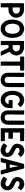

<svg xmlns="http://www.w3.org/2000/svg" viewBox="2556 -3326 771 5922"><g transform="rotate(90 2941.0 -365.5)"><path d="M527 -465Q527 -461 529 -451V-450Q528 -449 528 -448Q528 -447 527.5 -446.5Q527 -446 527 -445Q519 -436 522 -425Q524 -422 520 -418Q508 -402 503 -376Q502 -371 497 -366Q482 -348 480 -340Q479 -337 475 -333Q471 -330 465 -324.5Q459 -319 455 -316Q443 -304 442 -300Q438 -293 432 -293Q426 -292 420 -284Q416 -280 415 -278Q409 -274 375 -259H373Q364 -259 355 -252Q350 -249 346 -250Q336 -252 316 -244Q315 -244 312.5 -243Q310 -242 308 -241.5Q306 -241 304 -241Q301 -241 293 -242Q285 -243 280 -242Q259 -242 217 -240Q213 -240 211 -241Q208 -242 207 -241Q206 -240 207 -238Q210 -230 208 -221Q207 -217 207 -210Q211 -190 208 -167Q206 -160 208 -154Q212 -136 207 -124Q203 -113 208 -98Q210 -88 209 -83Q207 -73 209 -68Q211 -60 208 -53Q207 -51 207 -47V-14Q205 -5 196 -2Q195 -2 192 -2Q189 -2 186.5 -2Q184 -2 182 -2Q166 -2 162 -1Q158 1 153 -1Q141 -5 117 -3H90Q83 -4 80 -9.5Q77 -15 79 -22Q83 -28 79 -37Q75 -42 77 -49V-63Q78 -67 78 -75Q78 -77 79 -80Q80 -83 80 -85Q80 -88 80.5 -94Q81 -100 81 -104V-118Q81 -119 80.5 -122.5Q80 -126 80 -128Q80 -131 80 -137Q80 -143 80 -148Q80 -153 80 -157Q79 -165 79.5 -172Q80 -179 79.5 -187Q79 -195 77 -201Q77 -208 78 -211Q78 -214 79 -220Q80 -226 80 -229Q80 -255 78 -267Q76 -284 78 -299Q80 -314 75 -322V-327Q77 -339 77 -345Q77 -352 80 -354Q82 -356 80 -359Q80 -363 79 -369.5Q78 -376 77 -379Q77 -383 78 -384Q81 -392 79 -406Q79 -408 78.5 -411.5Q78 -415 78 -417Q76 -425 79 -431Q83 -442 81 -459Q81 -461 80.5 -465Q80 -469 80 -471Q80 -474 80 -495Q80 -516 78 -520Q78 -525 79 -528Q82 -546 81 -551Q80 -554 80 -568Q80 -582 77 -590V-596Q77 -597 78 -605.5Q79 -614 80 -618Q84 -635 80 -660Q80 -666 81 -669V-680Q81 -683 79.5 -691Q78 -699 77 -703Q77 -718 92 -718Q96 -718 98 -719Q123 -724 160 -720Q181 -717 193 -724H195Q197 -718 205 -720Q215 -722 244 -720Q246 -720 254 -719.5Q262 -719 267 -718Q270 -718 272 -720Q280 -723 289 -721Q293 -720 297.5 -719.5Q302 -719 307.5 -718.5Q313 -718 316 -718Q325 -718 329 -717Q348 -713 360 -710Q364 -709 372 -705Q373 -705 376.5 -703Q380 -701 382 -701Q387 -700 410 -685Q415 -681 425.5 -675Q436 -669 438 -667L450 -658Q454 -655 461.5 -648Q469 -641 473 -637Q487 -624 495 -604Q496 -601 499.5 -591.5Q503 -582 506 -577Q515 -561 518 -547Q520 -532 524 -525Q526 -521 526 -518Q526 -503 525 -495V-490Q525 -486 525.5 -477.5Q526 -469 527 -465ZM399 -457Q401 -490 397 -514Q394 -531 384 -538Q381 -540 381 -543Q378 -553 364 -563L337 -581Q335 -582 330 -583.5Q325 -585 323 -586Q315 -588 311 -590Q304 -594 296 -593Q292 -592 282 -592H259Q243 -589 222 -591Q215 -592 214 -591Q213 -590 211 -583Q210 -570 211 -557V-548Q211 -547 209.5 -537Q208 -527 208 -522Q208 -516 210 -502Q210 -498 209 -490.5Q208 -483 208.5 -477Q209 -471 211 -466Q211 -465 210.5 -463.5Q210 -462 210 -461L209 -446Q208 -431 210 -431Q212 -413 210 -395V-375Q210 -371 213 -371Q224 -366 241 -368Q246 -368 254.5 -369Q263 -370 270 -370.5Q277 -371 283 -371Q298 -371 324 -375Q328 -375 332 -377Q335 -379 340.5 -383Q346 -387 349 -389L358 -395Q366 -400 367 -402Q370 -406 387 -433Q388 -434 389.5 -436.5Q391 -439 392 -440Q398 -447 399 -457Z M1148 -350Q1149 -348 1147 -342Q1145 -334 1147 -313Q1149 -303 1146 -297Q1143 -291 1143 -285Q1143 -283 1143 -278.5Q1143 -274 1143 -271Q1143 -268 1143 -265Q1141 -244 1134 -236Q1129 -230 1129 -221Q1130 -214 1125 -207Q1122 -204 1120 -198Q1118 -194 1116 -185.5Q1114 -177 1111.5 -170.5Q1109 -164 1105 -159L1104 -158Q1101 -146 1097 -139Q1095 -132 1091 -131Q1086 -126 1080 -116Q1079 -114 1077.5 -111Q1076 -108 1075 -107Q1069 -99 1057 -81Q1053 -77 1051 -76Q1038 -69 1016 -49Q998 -34 981 -29Q975 -27 952 -14Q947 -11 937 -9Q934 -9 929 -7.5Q924 -6 923 -6Q914 -3 912 -3Q898 -2 868 -2H858Q831 -2 824 -5Q814 -8 807 -6Q799 -6 796 -9Q789 -15 777 -15Q770 -15 769 -18Q761 -27 739 -33Q732 -34 726 -39Q724 -41 719 -46.5Q714 -52 712 -54Q708 -58 699.5 -65Q691 -72 687 -76Q671 -92 668 -99Q666 -102 663 -104Q654 -109 653 -117Q651 -123 646 -126Q639 -130 636 -138Q634 -143 629.5 -152Q625 -161 623 -165Q622 -166 621 -169.5Q620 -173 619 -175Q618 -179 614.5 -188.5Q611 -198 609 -203Q607 -209 607 -212Q607 -221 601 -230Q599 -234 599 -239Q601 -250 595 -256Q592 -259 592 -266Q594 -274 589 -294Q584 -312 588 -327V-334Q588 -342 586 -354V-381Q586 -385 584 -393V-397Q592 -419 591 -433Q589 -443 593 -450Q596 -453 596 -462Q596 -472 598 -476Q602 -485 601 -494Q600 -501 605 -506Q610 -511 610 -522Q610 -527 611 -530L620 -551Q624 -556 625 -562Q626 -564 627.5 -567.5Q629 -571 630 -573Q640 -591 646 -600Q647 -601 654 -611Q654 -612 657 -615.5Q660 -619 661 -621Q664 -624 669 -631.5Q674 -639 676 -643Q679 -647 688 -656Q691 -659 697.5 -664Q704 -669 707 -671Q708 -672 720 -681Q722 -682 725.5 -684.5Q729 -687 731 -688Q740 -693 758 -701Q759 -702 761 -702.5Q763 -703 765 -703.5Q767 -704 768 -704Q769 -704 777.5 -706Q786 -708 790 -710Q813 -722 833 -723Q839 -723 853 -725H859Q860 -724 864 -724Q868 -724 869 -723Q879 -720 889 -725H893Q906 -717 917 -718Q924 -719 931 -716Q935 -714 943 -712Q951 -709 965 -705Q967 -704 974.5 -700.5Q982 -697 987 -695Q1009 -685 1023 -672Q1034 -663 1042 -661Q1045 -660 1049 -654Q1051 -652 1054 -648Q1057 -644 1058 -643Q1073 -631 1080 -616Q1082 -613 1088 -607Q1093 -600 1094 -594Q1094 -587 1100 -581Q1111 -570 1112 -559Q1113 -548 1123 -530Q1124 -528 1125.5 -523Q1127 -518 1128 -516Q1130 -508 1132 -504Q1140 -484 1137 -474V-467Q1138 -462 1139 -454Q1140 -446 1141 -441Q1143 -435 1145 -433Q1148 -428 1146 -417Q1142 -400 1147 -392Q1149 -389 1149 -382Q1149 -378 1148 -367Q1147 -356 1148 -350ZM1021 -327Q1025 -348 1021 -379V-390Q1023 -409 1017 -421Q1013 -426 1015 -434Q1018 -442 1013 -449Q1008 -457 1010 -462Q1011 -472 1007 -479Q1006 -480 1001 -493L989 -517Q985 -524 966 -550Q961 -559 952 -560Q946 -562 943 -566Q939 -570 929 -574Q926 -575 919 -577.5Q912 -580 908 -581Q904 -584 898 -584Q890 -583 878 -588Q875 -590 870 -588Q850 -584 839 -585Q829 -587 815 -579Q813 -578 809 -575.5Q805 -573 803 -572Q795 -570 789 -563Q776 -549 765 -544Q759 -540 757 -537Q755 -534 751 -528Q747 -522 746 -520Q744 -516 742 -508Q742 -502 737 -495Q725 -481 726 -467Q727 -462 724 -455Q715 -418 714 -406Q714 -400 713 -398Q708 -384 713 -364Q715 -358 713 -353Q710 -347 714 -338Q722 -315 718 -296Q716 -288 720 -282Q724 -278 724 -267Q724 -258 726 -254Q728 -249 732 -241Q736 -233 738 -228Q739 -227 740 -224Q741 -221 742.5 -218.5Q744 -216 745 -214L757 -193Q762 -182 769 -175Q784 -161 799 -156Q801 -155 803.5 -153Q806 -151 807 -151Q809 -150 811.5 -148Q814 -146 816 -144.5Q818 -143 820 -143Q838 -136 851 -138H875Q892 -136 903 -140L915 -146Q929 -147 940 -158L941 -159L959 -171Q970 -181 978 -193Q982 -199 988 -210Q994 -221 996 -224Q998 -230 997 -232Q997 -241 1002 -245Q1007 -252 1006 -259Q1006 -264 1008 -268Q1017 -278 1015 -297Q1015 -305 1016 -309Q1017 -315 1021 -327Z M1257 -724Q1257 -723 1256 -723Q1242 -718 1244 -700Q1244 -696 1244.5 -688.5Q1245 -681 1245 -678V-676Q1243 -671 1245 -648Q1246 -645 1243 -627Q1242 -621 1243 -615V-604Q1243 -600 1242 -592.5Q1241 -585 1241 -582Q1241 -575 1243 -561Q1245 -537 1245 -525Q1245 -524 1242 -515Q1242 -514 1241.5 -510.5Q1241 -507 1241 -505Q1242 -502 1243 -495Q1244 -488 1245 -484V-478Q1244 -472 1243 -460Q1242 -448 1241 -442Q1240 -440 1241 -437Q1245 -428 1243 -416V-411Q1245 -406 1242 -365Q1241 -361 1243 -355Q1243 -347 1239 -343V-323L1242 -296Q1243 -287 1243 -269Q1244 -269 1244 -267Q1242 -248 1244 -238Q1245 -236 1244 -232Q1243 -228 1243 -227Q1241 -221 1242 -218Q1245 -206 1241 -182Q1240 -174 1244 -165Q1247 -161 1245 -155Q1241 -148 1243 -137Q1244 -133 1245 -126Q1246 -119 1246 -115Q1246 -112 1244 -108Q1239 -97 1243 -91Q1244 -88 1244 -81L1241 -66Q1238 -53 1243 -39Q1245 -29 1243 -24Q1242 -20 1243 -16Q1244 -6 1255 -6H1290H1301H1309Q1322 0 1350 -2Q1357 -2 1367 -8Q1375 -13 1373 -21L1370 -60V-67Q1370 -71 1371 -78.5Q1372 -86 1372.5 -92Q1373 -98 1373 -103L1370 -133V-138Q1374 -164 1371 -193Q1370 -199 1370 -208Q1370 -217 1370 -223V-237Q1371 -248 1382 -244Q1387 -242 1405 -242H1440Q1444 -242 1452 -244Q1456 -244 1459 -241Q1460 -240 1471 -212Q1475 -204 1478 -200Q1484 -194 1484 -186Q1484 -181 1489 -176Q1498 -169 1504 -148Q1513 -113 1529 -96Q1530 -95 1532 -92Q1533 -81 1553 -41Q1553 -40 1555 -38L1556 -36Q1557 -25 1569 -11Q1571 -8 1579 -6Q1583 -6 1593 -5Q1603 -4 1607 -3Q1610 -3 1618 -3.5Q1626 -4 1629 -4Q1637 -4 1641 -3Q1644 -3 1648 -2.5Q1652 -2 1654 -2H1673Q1675 -2 1679 -2.5Q1683 -3 1685 -3Q1687 -4 1690.5 -4Q1694 -4 1696 -5Q1703 -8 1700 -14Q1696 -25 1688 -40Q1684 -46 1678 -59Q1672 -72 1671 -75Q1657 -105 1655 -108Q1646 -122 1646 -134Q1646 -136 1644 -139Q1642 -142 1642 -143Q1639 -148 1635 -158Q1633 -162 1629 -170.5Q1625 -179 1623 -183Q1622 -184 1620.5 -187Q1619 -190 1619 -191Q1616 -199 1608.5 -213.5Q1601 -228 1598 -235Q1597 -237 1593.5 -242.5Q1590 -248 1589 -251Q1582 -273 1581 -279Q1580 -281 1588 -289L1606 -301Q1612 -306 1617 -312L1619 -314Q1624 -319 1633 -330Q1642 -341 1647 -347Q1647 -348 1648 -350Q1651 -357 1658.5 -366.5Q1666 -376 1669 -381Q1678 -394 1677 -406V-413Q1685 -423 1687 -443Q1688 -449 1691 -483Q1692 -488 1692 -496Q1692 -504 1692 -508Q1693 -523 1682 -547Q1682 -549 1680 -553.5Q1678 -558 1678 -560Q1678 -564 1667 -593Q1666 -595 1663.5 -597.5Q1661 -600 1660 -601Q1660 -602 1658 -604Q1656 -606 1656 -607Q1656 -613 1648 -623Q1634 -639 1628 -645Q1626 -647 1621.5 -650.5Q1617 -654 1615 -656Q1610 -660 1600 -670Q1599 -673 1596 -674Q1594 -676 1590.5 -678Q1587 -680 1586 -680Q1569 -690 1566 -691Q1561 -694 1550.5 -699.5Q1540 -705 1535 -708Q1527 -712 1522 -711Q1518 -710 1501 -715Q1482 -721 1464 -720Q1458 -720 1445 -720.5Q1432 -721 1425 -721Q1400 -721 1388 -720H1354Q1334 -720 1325 -721Q1315 -721 1295 -723Q1290 -723 1278 -721Q1267 -721 1262 -724ZM1465 -372Q1460 -372 1452.5 -371.5Q1445 -371 1441 -371Q1434 -372 1426.5 -372Q1419 -372 1409.5 -371.5Q1400 -371 1395 -371Q1390 -370 1380 -370Q1372 -370 1372 -378Q1372 -381 1372.5 -386.5Q1373 -392 1373 -395Q1373 -397 1372 -403.5Q1371 -410 1372 -413Q1372 -420 1374 -430V-443Q1374 -446 1373.5 -450Q1373 -454 1373 -457Q1375 -480 1373 -493V-538Q1373 -542 1372.5 -551Q1372 -560 1372 -564Q1372 -568 1372.5 -576.5Q1373 -585 1373 -589Q1374 -590 1375 -591Q1376 -592 1377 -592Q1389 -595 1412 -593Q1420 -592 1434 -594Q1445 -595 1469 -593Q1473 -593 1481 -591Q1489 -589 1491 -589Q1498 -587 1512 -575Q1525 -563 1538 -557Q1541 -557 1543 -553Q1547 -546 1555 -530Q1556 -528 1557 -524.5Q1558 -521 1558 -520Q1560 -517 1565 -490Q1565 -477 1561 -466Q1559 -459 1555 -446.5Q1551 -434 1549 -428Q1548 -424 1545 -421Q1522 -396 1503 -387Q1501 -387 1501 -385Q1488 -372 1465 -372Z M1997 -731H1993Q1991 -731 1985 -729Q1979 -727 1976 -727Q1961 -727 1931 -729Q1929 -729 1924.5 -728Q1920 -727 1918 -727Q1912 -725 1909 -726Q1897 -726 1891 -727Q1889 -727 1883.5 -727.5Q1878 -728 1875 -728Q1874 -728 1870 -727.5Q1866 -727 1864 -727Q1862 -727 1857.5 -726.5Q1853 -726 1850 -726H1833Q1813 -724 1803 -727Q1791 -730 1777 -727Q1772 -726 1762 -728Q1754 -730 1747 -727Q1746 -726 1734 -724Q1727 -724 1726 -717Q1723 -696 1723 -675Q1723 -673 1724 -665Q1725 -657 1724 -653Q1724 -638 1725 -630Q1727 -624 1721 -616V-612Q1726 -605 1733 -604Q1737 -604 1745 -602Q1753 -602 1757 -601H1777H1787Q1834 -604 1839 -603Q1840 -603 1844 -603.5Q1848 -604 1850 -604H1858Q1862 -604 1870 -602Q1877 -602 1877 -595V-589Q1877 -577 1878 -575Q1882 -560 1880 -552V-549Q1880 -526 1878 -519V-515Q1880 -483 1880 -466Q1882 -458 1880 -452Q1880 -441 1879 -436Q1877 -428 1878 -423Q1881 -416 1878 -407Q1876 -402 1878 -397Q1881 -380 1881 -363Q1880 -360 1880 -353Q1880 -346 1880 -342Q1879 -330 1880 -319Q1882 -304 1879 -293Q1876 -282 1878 -268Q1880 -246 1878 -240Q1873 -220 1878 -206Q1879 -203 1879 -195V-184Q1879 -170 1878 -163Q1876 -141 1878 -135Q1880 -130 1878 -120Q1876 -110 1876 -106Q1876 -100 1877 -87.5Q1878 -75 1879 -69Q1879 -54 1880 -46V-36Q1878 -24 1881 -15Q1882 -4 1892 -3Q1903 0 1924 -2Q1934 -3 1956 -3Q1959 -3 1965 -2.5Q1971 -2 1974 -2Q1977 -2 1982.5 -2Q1988 -2 1991 -1Q2005 1 2007 -13V-24Q2005 -36 2006 -41Q2009 -76 2008 -80Q2007 -83 2006.5 -86.5Q2006 -90 2005.5 -94.5Q2005 -99 2005 -101Q2004 -109 2005 -117Q2006 -122 2006 -133Q2006 -134 2005.5 -137Q2005 -140 2005 -142Q2005 -167 2006 -180Q2006 -184 2008 -192Q2008 -194 2008.5 -197Q2009 -200 2009 -201Q2009 -209 2007 -221Q2007 -230 2008 -233Q2010 -242 2007 -247Q2003 -253 2005 -263V-268L2008 -292Q2008 -299 2007 -302Q2004 -310 2006 -316Q2008 -319 2007.5 -329.5Q2007 -340 2007 -343V-375Q2007 -383 2006 -387Q2006 -388 2005 -391Q2004 -394 2004 -396Q2004 -400 2004.5 -408Q2005 -416 2005 -419V-428Q2003 -439 2006 -448Q2007 -450 2007 -454Q2007 -458 2006.5 -466Q2006 -474 2006 -477Q2006 -481 2005.5 -489Q2005 -497 2005 -501Q2008 -535 2007 -538Q2007 -543 2008 -546Q2010 -551 2008 -560Q2006 -566 2007 -569Q2010 -581 2008 -595Q2008 -600 2012 -600Q2030 -605 2045 -602Q2051 -600 2057 -602H2086H2118Q2122 -602 2130.5 -602Q2139 -602 2143 -601Q2159 -601 2159 -617Q2158 -619 2158 -622Q2158 -625 2158.5 -629Q2159 -633 2159 -635V-647Q2157 -656 2159 -660Q2163 -667 2160 -675Q2160 -680 2159 -682V-717Q2159 -726 2151 -726H2117Q2105 -726 2083 -728H2050Q2046 -728 2034 -726Q2016 -725 1997 -731Z M2670 -642V-632Q2669 -628 2668 -618Q2667 -608 2667 -604Q2667 -600 2668 -592.5Q2669 -585 2669 -581V-545Q2669 -538 2666 -530Q2664 -521 2666 -517Q2670 -510 2668 -506Q2661 -489 2669 -470V-462Q2669 -457 2667 -445Q2667 -441 2666.5 -434.5Q2666 -428 2666 -425V-419Q2666 -416 2666.5 -410Q2667 -404 2667 -400V-381Q2667 -367 2669 -341Q2669 -329 2667 -326Q2664 -320 2667 -313Q2671 -305 2666 -295Q2662 -289 2666 -285Q2670 -276 2667 -265Q2665 -259 2667 -253Q2671 -247 2669 -236Q2668 -231 2665.5 -220Q2663 -209 2663 -204Q2663 -199 2664 -187V-185Q2663 -180 2661 -171Q2659 -162 2657.5 -156Q2656 -150 2653 -142.5Q2650 -135 2646 -129L2643 -123Q2632 -99 2625 -90L2613 -72Q2606 -61 2591 -50Q2578 -41 2554 -23Q2543 -15 2531 -15Q2527 -15 2512 -10Q2506 -6 2503 -8Q2491 -10 2483 -6Q2482 -6 2480 -5Q2478 -4 2477 -4Q2471 -4 2459 -3Q2447 -2 2437.5 -1.5Q2428 -1 2420 -1Q2389 -5 2375 -13L2373 -14H2371Q2360 -13 2347 -20Q2345 -21 2342 -22Q2339 -23 2338 -24Q2333 -26 2330 -29Q2325 -35 2315 -37Q2312 -38 2306 -42L2297 -51Q2284 -61 2282 -64Q2278 -68 2272 -76Q2266 -84 2262 -88Q2260 -92 2260 -95Q2258 -104 2253 -111Q2242 -124 2239 -137Q2239 -140 2234 -153Q2232 -161 2232 -166Q2232 -175 2228 -182Q2225 -187 2227 -195Q2229 -203 2228 -207Q2228 -210 2226.5 -217Q2225 -224 2224 -228V-238Q2226 -244 2226 -266Q2225 -276 2223 -298Q2223 -302 2224 -309.5Q2225 -317 2225 -323Q2225 -329 2223 -335V-336Q2224 -340 2225.5 -348Q2227 -356 2227 -359Q2229 -376 2225 -385Q2222 -390 2225 -397Q2228 -406 2224 -413Q2222 -421 2226 -426Q2229 -432 2226 -440Q2223 -446 2223 -454Q2225 -476 2227 -485Q2229 -494 2225 -499Q2221 -505 2224 -511Q2227 -520 2224 -528Q2221 -534 2224 -540Q2227 -545 2225 -553Q2225 -556 2224 -562.5Q2223 -569 2222 -572Q2222 -573 2221 -574V-576V-588Q2227 -589 2227 -596Q2226 -600 2226 -609Q2226 -620 2225 -625Q2221 -641 2225 -657Q2226 -660 2226 -665Q2226 -668 2225.5 -676Q2225 -684 2225 -687Q2225 -697 2221 -704V-709Q2223 -723 2235 -729H2237Q2246 -724 2252 -726Q2254 -728 2257 -726Q2295 -724 2306 -725Q2313 -725 2315 -724Q2324 -721 2334 -723Q2336 -723 2340 -723.5Q2344 -724 2345 -724L2351 -721Q2354 -715 2354 -708Q2354 -707 2352.5 -699.5Q2351 -692 2351 -688Q2349 -674 2351 -668Q2355 -658 2355 -638V-616Q2353 -592 2355 -586V-580Q2355 -576 2353.5 -553.5Q2352 -531 2354 -528V-523Q2353 -520 2353 -513Q2353 -506 2352 -502Q2352 -487 2353 -480Q2355 -472 2355 -432Q2354 -416 2350 -389V-367Q2350 -361 2350.5 -350.5Q2351 -340 2351 -334V-316V-279V-270Q2352 -263 2350 -226Q2350 -219 2352 -205Q2352 -204 2355 -192Q2357 -177 2358 -176Q2360 -173 2364.5 -167.5Q2369 -162 2371 -159Q2373 -157 2375 -153Q2379 -145 2388 -139Q2395 -136 2402 -131Q2407 -128 2414 -130Q2420 -132 2426 -130Q2440 -126 2447 -127Q2452 -128 2461.5 -129Q2471 -130 2476 -130Q2479 -130 2483 -132Q2485 -133 2495.5 -137Q2506 -141 2511 -144Q2528 -153 2529 -168Q2531 -176 2533 -180Q2537 -187 2537 -196Q2536 -200 2538 -210Q2538 -212 2538.5 -216Q2539 -220 2539 -223Q2539 -228 2537 -240Q2537 -245 2539 -249Q2543 -258 2542 -268Q2540 -282 2541 -291Q2542 -299 2539 -309Q2538 -312 2538 -319V-336Q2538 -340 2537.5 -348Q2537 -356 2537 -360Q2537 -367 2539 -386Q2541 -405 2541 -415Q2541 -416 2538 -455V-462Q2543 -479 2541 -505Q2540 -514 2539.5 -533.5Q2539 -553 2538 -563Q2535 -581 2542 -603Q2544 -614 2539 -630Q2537 -636 2539 -642Q2543 -647 2541 -657Q2538 -666 2541 -676V-684Q2539 -700 2538 -709Q2538 -725 2556 -725Q2573 -725 2581 -729H2583Q2593 -723 2605 -725Q2628 -727 2636 -725Q2643 -722 2650 -725Q2657 -729 2662 -722Q2664 -718 2666 -712Q2667 -704 2667 -689Q2667 -674 2668 -667Q2668 -665 2668 -656Q2668 -647 2670 -642Z M3315 -323Q3318 -311 3315 -303Q3314 -301 3314 -296Q3314 -292 3313 -282.5Q3312 -273 3311 -268Q3307 -247 3311 -236V-226Q3306 -202 3304 -194Q3296 -166 3293 -160Q3291 -155 3287.5 -146Q3284 -137 3282 -133Q3273 -110 3260 -100Q3255 -96 3247 -84Q3240 -70 3222 -54L3213 -51L3204 -45Q3202 -43 3196 -39.5Q3190 -36 3188 -35Q3182 -31 3180 -30Q3175 -26 3165 -20Q3157 -15 3148 -17Q3141 -18 3135 -13Q3129 -7 3116 -7Q3106 -6 3084 -4Q3083 -4 3081 -3Q3079 -2 3077 -2H3064Q3063 -2 3059.5 -3Q3056 -4 3054 -3Q3038 0 3008 -8Q2993 -10 2973 -16Q2972 -16 2970.5 -17Q2969 -18 2967.5 -19Q2966 -20 2965 -20Q2959 -26 2949 -28Q2941 -30 2937 -35Q2934 -39 2925.5 -43.5Q2917 -48 2916 -49Q2914 -50 2906 -55.5Q2898 -61 2894 -64Q2891 -67 2885 -74.5Q2879 -82 2877 -85Q2876 -86 2873 -89Q2870 -92 2869 -94Q2860 -100 2857 -111Q2854 -116 2852 -116Q2842 -120 2834 -138Q2833 -141 2830.5 -146Q2828 -151 2827 -153Q2823 -159 2823 -163Q2821 -173 2816 -178Q2812 -184 2813 -189Q2813 -196 2809 -203Q2807 -207 2805 -213Q2801 -220 2798 -232Q2797 -234 2797 -240Q2797 -251 2793 -259Q2790 -267 2790 -276Q2788 -289 2786 -315Q2786 -316 2785.5 -318Q2785 -320 2784.5 -322Q2784 -324 2783 -325Q2780 -332 2782 -340V-352Q2782 -363 2781 -368Q2781 -370 2780.5 -373.5Q2780 -377 2780 -379V-384Q2785 -389 2784 -396V-402Q2789 -413 2787 -425Q2787 -433 2786 -437Q2785 -443 2788 -450Q2795 -465 2796 -479Q2799 -515 2812 -540Q2815 -547 2821 -561.5Q2827 -576 2829 -581Q2830 -583 2832.5 -586.5Q2835 -590 2836 -592Q2840 -598 2840 -600Q2844 -613 2858 -626Q2861 -628 2865 -634Q2877 -652 2896 -665Q2903 -670 2919 -682Q2927 -688 2945 -698Q2957 -706 2995 -717Q2996 -718 2999 -718Q3004 -717 3010 -718Q3016 -719 3023 -721Q3030 -723 3034 -724Q3043 -725 3062 -725Q3086 -725 3098 -724Q3100 -724 3112 -721Q3116 -720 3124 -717.5Q3132 -715 3136 -714Q3137 -713 3139 -713Q3153 -715 3172 -704L3202 -686L3211 -683Q3216 -683 3221 -678Q3222 -676 3224 -674.5Q3226 -673 3228 -671Q3230 -669 3231 -668L3242 -657L3277 -622Q3287 -609 3276 -598Q3274 -596 3236 -564L3221 -549Q3220 -548 3216 -543Q3212 -538 3209 -536Q3201 -529 3189 -524Q3186 -523 3182 -525L3173 -537Q3166 -548 3159 -551Q3156 -553 3152 -559Q3148 -566 3142 -569Q3133 -573 3122 -576L3121 -577Q3120 -578 3119 -578Q3105 -588 3077 -588Q3072 -588 3062 -587.5Q3052 -587 3047 -587Q3039 -587 3035 -588Q3030 -589 3024 -586Q3003 -574 2997 -573Q2994 -572 2989.5 -569.5Q2985 -567 2983 -566Q2981 -564 2977 -560.5Q2973 -557 2971 -556Q2968 -553 2964 -545Q2963 -544 2961.5 -541Q2960 -538 2958 -537Q2941 -523 2932 -494Q2930 -489 2926.5 -478Q2923 -467 2921 -461Q2921 -460 2918 -454Q2915 -448 2914 -444Q2914 -441 2913 -435Q2912 -429 2912 -426V-419Q2910 -414 2910 -380V-350Q2910 -349 2913 -325Q2914 -318 2913 -311Q2913 -304 2914 -300Q2915 -291 2919 -275Q2920 -271 2921.5 -263.5Q2923 -256 2924 -252Q2924 -250 2930 -242Q2934 -236 2936 -234Q2939 -229 2944.5 -219Q2950 -209 2952 -204Q2953 -203 2954.5 -199Q2956 -195 2957 -193Q2959 -187 2962 -184Q2965 -181 2968 -177.5Q2971 -174 2975.5 -170Q2980 -166 2982 -164Q2989 -157 2996 -156Q2997 -156 3003 -153Q3007 -152 3015 -148Q3018 -147 3023 -145Q3028 -143 3031 -142Q3037 -139 3054 -141Q3061 -142 3068 -141Q3070 -140 3081 -140Q3084 -140 3088 -140.5Q3092 -141 3095 -141Q3108 -143 3114 -147Q3115 -148 3121 -151Q3139 -155 3150 -172Q3152 -175 3154.5 -178Q3157 -181 3160 -184.5Q3163 -188 3165 -190Q3167 -193 3171.5 -198Q3176 -203 3179 -205Q3179 -206 3179.5 -207.5Q3180 -209 3181 -210Q3184 -222 3183 -232Q3179 -239 3179 -250H3178L3157 -247H3145Q3139 -249 3116 -249H3102Q3090 -249 3084 -250Q3083 -250 3081.5 -249.5Q3080 -249 3079 -249Q3067 -249 3067 -261Q3067 -268 3066.5 -281Q3066 -294 3066 -300Q3067 -316 3066 -331Q3066 -332 3069 -359Q3070 -369 3079 -369Q3109 -371 3124 -371Q3128 -371 3136 -370Q3144 -369 3148 -369Q3154 -369 3162 -371H3172Q3179 -368 3202 -368H3249Q3252 -368 3254.5 -368.5Q3257 -369 3260.5 -370Q3264 -371 3266 -371H3274Q3283 -368 3300 -368Q3306 -369 3316 -359Q3318 -356 3316 -354Q3312 -340 3315 -323Z M3831 -642V-632Q3830 -628 3829 -618Q3828 -608 3828 -604Q3828 -600 3829 -592.5Q3830 -585 3830 -581V-545Q3830 -538 3827 -530Q3825 -521 3827 -517Q3831 -510 3829 -506Q3822 -489 3830 -470V-462Q3830 -457 3828 -445Q3828 -441 3827.5 -434.5Q3827 -428 3827 -425V-419Q3827 -416 3827.5 -410Q3828 -404 3828 -400V-381Q3828 -367 3830 -341Q3830 -329 3828 -326Q3825 -320 3828 -313Q3832 -305 3827 -295Q3823 -289 3827 -285Q3831 -276 3828 -265Q3826 -259 3828 -253Q3832 -247 3830 -236Q3829 -231 3826.5 -220Q3824 -209 3824 -204Q3824 -199 3825 -187V-185Q3824 -180 3822 -171Q3820 -162 3818.5 -156Q3817 -150 3814 -142.5Q3811 -135 3807 -129L3804 -123Q3793 -99 3786 -90L3774 -72Q3767 -61 3752 -50Q3739 -41 3715 -23Q3704 -15 3692 -15Q3688 -15 3673 -10Q3667 -6 3664 -8Q3652 -10 3644 -6Q3643 -6 3641 -5Q3639 -4 3638 -4Q3632 -4 3620 -3Q3608 -2 3598.5 -1.5Q3589 -1 3581 -1Q3550 -5 3536 -13L3534 -14H3532Q3521 -13 3508 -20Q3506 -21 3503 -22Q3500 -23 3499 -24Q3494 -26 3491 -29Q3486 -35 3476 -37Q3473 -38 3467 -42L3458 -51Q3445 -61 3443 -64Q3439 -68 3433 -76Q3427 -84 3423 -88Q3421 -92 3421 -95Q3419 -104 3414 -111Q3403 -124 3400 -137Q3400 -140 3395 -153Q3393 -161 3393 -166Q3393 -175 3389 -182Q3386 -187 3388 -195Q3390 -203 3389 -207Q3389 -210 3387.5 -217Q3386 -224 3385 -228V-238Q3387 -244 3387 -266Q3386 -276 3384 -298Q3384 -302 3385 -309.5Q3386 -317 3386 -323Q3386 -329 3384 -335V-336Q3385 -340 3386.5 -348Q3388 -356 3388 -359Q3390 -376 3386 -385Q3383 -390 3386 -397Q3389 -406 3385 -413Q3383 -421 3387 -426Q3390 -432 3387 -440Q3384 -446 3384 -454Q3386 -476 3388 -485Q3390 -494 3386 -499Q3382 -505 3385 -511Q3388 -520 3385 -528Q3382 -534 3385 -540Q3388 -545 3386 -553Q3386 -556 3385 -562.5Q3384 -569 3383 -572Q3383 -573 3382 -574V-576V-588Q3388 -589 3388 -596Q3387 -600 3387 -609Q3387 -620 3386 -625Q3382 -641 3386 -657Q3387 -660 3387 -665Q3387 -668 3386.5 -676Q3386 -684 3386 -687Q3386 -697 3382 -704V-709Q3384 -723 3396 -729H3398Q3407 -724 3413 -726Q3415 -728 3418 -726Q3456 -724 3467 -725Q3474 -725 3476 -724Q3485 -721 3495 -723Q3497 -723 3501 -723.5Q3505 -724 3506 -724L3512 -721Q3515 -715 3515 -708Q3515 -707 3513.5 -699.5Q3512 -692 3512 -688Q3510 -674 3512 -668Q3516 -658 3516 -638V-616Q3514 -592 3516 -586V-580Q3516 -576 3514.5 -553.5Q3513 -531 3515 -528V-523Q3514 -520 3514 -513Q3514 -506 3513 -502Q3513 -487 3514 -480Q3516 -472 3516 -432Q3515 -416 3511 -389V-367Q3511 -361 3511.5 -350.5Q3512 -340 3512 -334V-316V-279V-270Q3513 -263 3511 -226Q3511 -219 3513 -205Q3513 -204 3516 -192Q3518 -177 3519 -176Q3521 -173 3525.5 -167.5Q3530 -162 3532 -159Q3534 -157 3536 -153Q3540 -145 3549 -139Q3556 -136 3563 -131Q3568 -128 3575 -130Q3581 -132 3587 -130Q3601 -126 3608 -127Q3613 -128 3622.5 -129Q3632 -130 3637 -130Q3640 -130 3644 -132Q3646 -133 3656.5 -137Q3667 -141 3672 -144Q3689 -153 3690 -168Q3692 -176 3694 -180Q3698 -187 3698 -196Q3697 -200 3699 -210Q3699 -212 3699.5 -216Q3700 -220 3700 -223Q3700 -228 3698 -240Q3698 -245 3700 -249Q3704 -258 3703 -268Q3701 -282 3702 -291Q3703 -299 3700 -309Q3699 -312 3699 -319V-336Q3699 -340 3698.5 -348Q3698 -356 3698 -360Q3698 -367 3700 -386Q3702 -405 3702 -415Q3702 -416 3699 -455V-462Q3704 -479 3702 -505Q3701 -514 3700.5 -533.5Q3700 -553 3699 -563Q3696 -581 3703 -603Q3705 -614 3700 -630Q3698 -636 3700 -642Q3704 -647 3702 -657Q3699 -666 3702 -676V-684Q3700 -700 3699 -709Q3699 -725 3717 -725Q3734 -725 3742 -729H3744Q3754 -723 3766 -725Q3789 -727 3797 -725Q3804 -722 3811 -725Q3818 -729 3823 -722Q3825 -718 3827 -712Q3828 -704 3828 -689Q3828 -674 3829 -667Q3829 -665 3829 -656Q3829 -647 3831 -642Z M4338 -645 4335 -666Q4335 -670 4334 -671Q4331 -677 4333 -684Q4338 -695 4333 -706V-714Q4334 -722 4326 -723Q4323 -723 4318 -724Q4313 -725 4310 -725Q4306 -725 4298 -724.5Q4290 -724 4286 -724Q4279 -722 4273 -724Q4257 -727 4241 -723Q4230 -720 4215 -726Q4207 -728 4191 -728Q4182 -728 4164 -726Q4160 -726 4150 -724H4141Q4135 -724 4123 -726Q4111 -728 4105 -728H4103Q4095 -726 4065 -728Q4048 -728 4039 -726Q4034 -725 4016 -728Q4006 -730 3998 -727Q3990 -723 3980 -730H3974Q3970 -728 3953 -728Q3944 -728 3940 -725Q3932 -720 3933 -710Q3933 -704 3934 -692.5Q3935 -681 3936 -675Q3936 -669 3935 -666Q3932 -660 3934 -643Q3935 -628 3934 -615Q3934 -614 3932.5 -612.5Q3931 -611 3931 -610V-609Q3935 -599 3936 -594Q3937 -578 3934 -556Q3933 -551 3935 -531Q3935 -517 3937 -487L3934 -472Q3934 -470 3933.5 -467Q3933 -464 3933 -462Q3934 -455 3934.5 -440.5Q3935 -426 3935 -419Q3936 -415 3934.5 -406.5Q3933 -398 3933 -395Q3933 -390 3935 -381Q3937 -372 3937 -369Q3937 -368 3937.5 -365Q3938 -362 3938 -361Q3937 -354 3935 -338Q3935 -335 3934.5 -329Q3934 -323 3934 -320Q3936 -304 3933 -291Q3932 -280 3935 -265Q3939 -249 3935 -238Q3933 -235 3935 -230Q3935 -227 3937 -219Q3937 -197 3938 -186Q3938 -182 3937 -180V-158Q3937 -156 3936 -152.5Q3935 -149 3935 -147V-140Q3934 -133 3935 -133Q3937 -110 3936 -103V-98Q3939 -76 3934 -52V-37V-21Q3932 -13 3937.5 -7Q3943 -1 3953 -4H3955Q3976 -6 3997 -4Q4002 -4 4012 -3.5Q4022 -3 4027 -3Q4038 -3 4060 -5Q4078 -7 4087 -3Q4089 -1 4096 -3Q4109 -7 4123 -6Q4127 -5 4136 -5Q4152 -3 4158 -3H4169Q4171 -3 4175 -3.5Q4179 -4 4182 -4Q4185 -4 4193 -3.5Q4201 -3 4205 -3H4208Q4217 -7 4244 -5H4273H4286Q4288 -5 4293.5 -5.5Q4299 -6 4302 -6H4316H4318Q4333 -3 4333 -18Q4333 -21 4333 -25Q4333 -29 4333 -33.5Q4333 -38 4333 -40Q4333 -46 4334 -48Q4338 -59 4336 -75Q4335 -80 4335 -89Q4335 -93 4334 -100Q4333 -107 4333 -110Q4333 -117 4334 -121Q4334 -128 4327 -128Q4322 -128 4312 -130Q4302 -132 4297 -132Q4291 -132 4288 -131Q4281 -131 4267 -129H4252Q4244 -129 4240 -130Q4236 -132 4227 -130Q4216 -130 4214 -131Q4207 -133 4192 -133Q4183 -132 4163 -132Q4147 -130 4139 -130Q4136 -130 4132 -130.5Q4128 -131 4126 -131Q4119 -133 4116 -132Q4106 -129 4087 -131H4075Q4071 -131 4068 -135Q4063 -142 4068 -154Q4071 -157 4071 -162L4068 -183V-193Q4067 -196 4067 -203Q4067 -210 4066 -214Q4066 -222 4068 -226Q4070 -230 4070 -234Q4070 -239 4075 -239Q4079 -239 4087 -240Q4095 -241 4101.5 -241.5Q4108 -242 4114 -242Q4116 -243 4119.5 -241.5Q4123 -240 4125 -240Q4131 -238 4133 -238Q4137 -238 4143 -237.5Q4149 -237 4153 -237Q4157 -237 4165 -239H4180Q4182 -239 4186 -238Q4190 -237 4192 -237Q4201 -237 4218.5 -237.5Q4236 -238 4244 -238H4247Q4259 -240 4258 -252Q4257 -255 4258 -271Q4259 -287 4259 -290Q4261 -301 4259 -310Q4258 -315 4260 -325Q4261 -329 4261 -337Q4261 -341 4260.5 -348.5Q4260 -356 4260 -360Q4260 -370 4253.5 -375.5Q4247 -381 4237 -379Q4231 -377 4203 -380H4192Q4172 -378 4163 -379Q4152 -380 4129 -378Q4124 -377 4113 -379Q4106 -381 4102 -379Q4098 -378 4093 -378Q4088 -378 4082.5 -378.5Q4077 -379 4074 -379Q4068 -380 4068 -387Q4068 -391 4068.5 -397.5Q4069 -404 4069 -407Q4069 -413 4069.5 -425Q4070 -437 4070 -442Q4070 -444 4067 -453Q4064 -459 4067 -463Q4071 -470 4069 -482Q4065 -494 4067 -502Q4070 -516 4068 -533V-552Q4070 -577 4068 -590L4069 -592Q4069 -593 4069 -594Q4070 -599 4076 -598Q4086 -598 4090 -599Q4091 -599 4106 -602Q4108 -602 4111.5 -601.5Q4115 -601 4116 -601Q4122 -600 4134 -600Q4156 -600 4163 -598Q4164 -598 4166 -598Q4168 -598 4170 -598Q4172 -598 4173 -598Q4178 -599 4188 -599H4197Q4206 -601 4225 -599Q4234 -598 4252 -600Q4259 -601 4275 -601H4304Q4307 -601 4314 -601.5Q4321 -602 4324 -603Q4342 -603 4335 -618Q4331 -626 4338 -637Z M4545 -549Q4542 -539 4538 -519Q4535 -511 4540 -503Q4540 -501 4542 -497Q4544 -493 4544 -491Q4546 -483 4552 -481Q4559 -478 4598 -449Q4606 -443 4613 -443Q4620 -443 4624 -439Q4628 -435 4635 -433Q4638 -432 4644.5 -429.5Q4651 -427 4654 -425Q4678 -416 4689 -405Q4690 -404 4693 -403L4696 -402Q4706 -401 4714 -394Q4715 -393 4722 -387Q4729 -381 4733 -378Q4734 -377 4737.5 -374.5Q4741 -372 4743 -370Q4759 -360 4764 -353Q4767 -349 4774 -340.5Q4781 -332 4784 -328Q4786 -326 4789 -322.5Q4792 -319 4793 -317Q4796 -314 4796 -310Q4797 -308 4798 -303.5Q4799 -299 4800 -297Q4808 -279 4810 -275L4819 -251Q4820 -249 4820 -242Q4820 -241 4819 -237.5Q4818 -234 4819 -232Q4822 -208 4818 -187Q4815 -179 4817 -170Q4817 -166 4815 -158Q4810 -146 4811 -141Q4811 -137 4809 -133Q4804 -122 4794 -102Q4792 -98 4788 -92Q4780 -85 4777 -76Q4775 -71 4772 -70Q4764 -65 4756 -55Q4751 -48 4737 -39.5Q4723 -31 4718 -25H4717Q4685 -11 4669 -5Q4664 -2 4655 -4Q4646 -4 4641 -2Q4635 0 4631 0Q4606 0 4593 -1Q4564 -3 4550 -11Q4550 -12 4547.5 -12Q4545 -12 4544 -12Q4542 -12 4536 -13.5Q4530 -15 4527 -16Q4524 -17 4516 -19Q4512 -20 4504 -24Q4502 -25 4497.5 -27Q4493 -29 4491 -30Q4483 -34 4480 -36Q4462 -49 4460 -50Q4458 -52 4453.5 -53Q4449 -54 4447 -56Q4413 -79 4398 -97V-102Q4406 -112 4410 -115Q4418 -121 4418 -129Q4418 -134 4424 -140Q4426 -142 4430 -148Q4434 -154 4436 -156Q4437 -157 4439.5 -160.5Q4442 -164 4444 -165Q4452 -172 4455 -180Q4457 -184 4463 -190Q4464 -191 4467.5 -195Q4471 -199 4472 -201Q4477 -207 4483 -204Q4497 -194 4503 -187Q4511 -175 4521 -175Q4534 -174 4546 -162Q4552 -158 4555 -158Q4556 -158 4575 -155Q4577 -154 4580 -153Q4583 -152 4584 -151Q4590 -148 4591 -148Q4601 -149 4619 -147H4624Q4627 -148 4634 -149.5Q4641 -151 4644 -152Q4649 -154 4658 -157Q4667 -160 4672 -161Q4679 -162 4682 -168Q4684 -173 4690 -181Q4694 -190 4695 -192Q4697 -206 4696 -210Q4692 -222 4692 -229Q4692 -235 4686 -238Q4682 -240 4678 -248Q4676 -251 4670 -257Q4668 -259 4663.5 -262.5Q4659 -266 4657 -268Q4656 -268 4654 -269.5Q4652 -271 4651 -272Q4637 -277 4617 -292Q4604 -303 4594 -304Q4592 -304 4582 -309Q4574 -315 4570 -317Q4567 -318 4561 -321.5Q4555 -325 4552 -327Q4550 -328 4546 -331.5Q4542 -335 4538.5 -336.5Q4535 -338 4531 -338Q4523 -339 4516 -348Q4515 -349 4506 -355Q4503 -357 4497 -359.5Q4491 -362 4488 -363Q4484 -365 4484 -367Q4481 -375 4468 -384Q4452 -394 4449 -405Q4448 -407 4445 -410Q4438 -414 4435 -423Q4428 -442 4424 -448Q4418 -458 4416 -473Q4416 -478 4415 -489.5Q4414 -501 4413 -507Q4413 -514 4414 -517Q4417 -526 4417 -546Q4417 -556 4420 -560Q4428 -572 4426 -591Q4426 -598 4430 -602Q4432 -605 4435 -610.5Q4438 -616 4439 -618Q4440 -620 4442 -624.5Q4444 -629 4446 -631Q4455 -643 4473 -669Q4474 -672 4477 -673Q4480 -675 4486.5 -679.5Q4493 -684 4496 -686Q4500 -688 4501 -690Q4515 -702 4519 -704Q4533 -714 4544 -713Q4550 -712 4556 -716Q4563 -722 4572 -720Q4576 -720 4582 -722Q4596 -730 4615 -728Q4621 -727 4631 -731H4633Q4634 -727 4641 -727H4659Q4667 -725 4683.5 -721Q4700 -717 4708 -715Q4710 -715 4712 -713L4730 -701Q4735 -697 4744 -697Q4745 -696 4747 -696Q4749 -696 4750 -695Q4753 -693 4760 -688Q4767 -683 4772 -678.5Q4777 -674 4780 -669Q4780 -668 4781 -667Q4782 -666 4783 -665L4804 -647Q4807 -644 4810.5 -641Q4814 -638 4817.5 -634Q4821 -630 4823 -628V-627Q4813 -617 4809 -607Q4808 -606 4807 -604.5Q4806 -603 4805 -602Q4799 -597 4788 -586Q4771 -567 4770 -563Q4770 -561 4766 -557Q4753 -545 4740 -534Q4730 -524 4722 -537L4719 -543Q4716 -551 4709 -552Q4700 -554 4693 -565Q4690 -570 4685 -570Q4677 -571 4666 -575L4651 -578Q4623 -584 4622 -584Q4611 -586 4607 -582Q4603 -579 4593 -579Q4583 -579 4576 -575Q4558 -563 4550 -557Q4547 -555 4545 -549Z M5359 -21Q5363 -18 5360 -8Q5358 1 5348 -2Q5347 -2 5345 -2L5344 -3Q5335 -5 5333 -4Q5331 -2 5329 -4Q5326 -6 5318 -3Q5315 -3 5310 -2.5Q5305 -2 5303 -2Q5302 -2 5299.5 -2Q5297 -2 5295 -2Q5293 -2 5292 -2Q5260 -2 5245 -4Q5232 -8 5230 -17L5224 -44Q5224 -47 5222 -55Q5213 -86 5213 -89Q5213 -90 5212 -95Q5211 -100 5210 -103Q5209 -105 5207.5 -110Q5206 -115 5205 -118L5204 -120Q5200 -128 5199 -132Q5197 -148 5196 -157Q5195 -159 5194 -163Q5193 -167 5192 -169Q5190 -173 5185 -171H5175Q5174 -170 5170 -170Q5158 -166 5150 -168Q5148 -169 5143 -169.5Q5138 -170 5136 -170H5132Q5128 -169 5128 -170H5120Q5117 -170 5110 -169.5Q5103 -169 5099 -169Q5051 -166 5050 -166Q5037 -166 5033 -168Q5029 -170 5016 -165Q5015 -164 5015 -161Q5019 -153 5013 -138Q5013 -135 5011 -129.5Q5009 -124 5008 -121Q5004 -108 4998 -82Q4997 -80 4995 -76.5Q4993 -73 4993 -72Q4993 -69 4994 -69Q4996 -60 4992 -51Q4987 -42 4988 -38Q4988 -29 4984 -22Q4977 -8 4972 -7Q4971 -7 4969 -5L4968 -4Q4967 -4 4966 -4H4941Q4939 -4 4935 -5Q4931 -6 4928 -5.5Q4925 -5 4923 -3H4917Q4916 -3 4910 -5Q4907 -7 4903 -3H4898Q4895 -3 4894 -4H4879Q4876 -5 4860 -2Q4855 0 4853 -4L4848 -9V-10Q4855 -22 4855 -27Q4855 -29 4857 -33Q4857 -35 4858 -37Q4859 -39 4859 -41Q4861 -59 4863 -66Q4863 -68 4865 -73.5Q4867 -79 4868 -82Q4872 -96 4873 -103Q4875 -109 4877 -121Q4879 -133 4881 -139Q4881 -141 4883 -145.5Q4885 -150 4885 -152Q4887 -156 4890 -164.5Q4893 -173 4894 -177Q4896 -188 4900 -192V-199Q4901 -201 4901 -205.5Q4901 -210 4901 -212Q4902 -216 4907.5 -231Q4913 -246 4914 -255Q4915 -257 4916 -260.5Q4917 -264 4917 -266Q4918 -268 4919.5 -274Q4921 -280 4922 -282Q4925 -286 4925 -291Q4923 -305 4928 -315Q4929 -318 4929 -324Q4931 -332 4933 -336Q4939 -347 4941 -365Q4941 -376 4948 -388Q4953 -399 4954 -402Q4955 -408 4957 -422L4960 -431Q4964 -443 4965 -449Q4966 -453 4967 -459Q4968 -465 4968 -466Q4969 -470 4970 -477.5Q4971 -485 4972 -489Q4974 -496 4977 -499Q4983 -510 4982 -515Q4981 -518 4983 -524Q4983 -527 4985 -532.5Q4987 -538 4988 -541Q4989 -552 4997 -559Q4999 -562 4998 -563Q4997 -571 5000 -580Q5002 -587 5005.5 -599.5Q5009 -612 5010 -617Q5012 -623 5012 -627Q5011 -639 5020 -655Q5023 -662 5025 -668Q5027 -681 5031 -705Q5036 -726 5060 -724H5084Q5117 -728 5133 -725Q5142 -723 5149 -729H5152Q5160 -725 5164 -724Q5171 -723 5177 -713Q5178 -712 5181 -699Q5185 -676 5191 -670Q5192 -668 5192 -664Q5193 -655 5202 -627Q5204 -623 5204 -619Q5204 -609 5203 -604V-603Q5204 -602 5204 -601Q5208 -593 5209 -589Q5209 -587 5210 -581.5Q5211 -576 5212 -573Q5213 -570 5215.5 -564.5Q5218 -559 5219 -556Q5220 -552 5222.5 -543Q5225 -534 5226 -529Q5227 -525 5232 -508Q5237 -491 5240 -482Q5241 -479 5241 -473Q5240 -468 5245 -458Q5251 -448 5253 -433Q5256 -413 5257 -411V-410L5266 -383Q5268 -377 5268 -373Q5270 -367 5272 -359Q5272 -357 5273.5 -353Q5275 -349 5276 -346Q5278 -331 5283 -320Q5283 -319 5283 -317L5284 -315Q5281 -305 5290 -289Q5293 -284 5295 -264Q5296 -260 5300 -245V-244Q5305 -239 5312 -218V-212Q5311 -208 5314 -203Q5316 -201 5315 -198Q5314 -188 5321 -174Q5324 -170 5324 -165Q5327 -156 5331 -136V-133Q5331 -132 5331.5 -129.5Q5332 -127 5332 -126Q5334 -122 5334 -121Q5334 -119 5334.5 -116Q5335 -113 5335.5 -110.5Q5336 -108 5337 -106Q5338 -103 5340.5 -97Q5343 -91 5344 -88Q5345 -86 5346.5 -81Q5348 -76 5349 -73Q5351 -67 5351 -63Q5357 -41 5359 -26Q5360 -25 5359 -23ZM5157 -280V-284V-287Q5155 -291 5154 -294Q5153 -298 5151.5 -306Q5150 -314 5149 -318Q5145 -335 5149 -344Q5149 -345 5147 -349Q5141 -361 5141 -363Q5141 -366 5138.5 -376Q5136 -386 5138 -392Q5137 -393 5137 -394L5131 -430Q5130 -433 5128 -437.5Q5126 -442 5126 -444V-451V-455Q5124 -467 5122 -472Q5114 -491 5114 -524L5110 -537Q5107 -538 5104 -543Q5104 -540 5102 -534Q5098 -526 5099 -520Q5099 -517 5097 -515Q5096 -514 5095.5 -511Q5095 -508 5095 -507Q5094 -503 5094.5 -500Q5095 -497 5094.5 -493Q5094 -489 5091 -486V-483Q5090 -478 5090 -467Q5089 -461 5087.5 -450Q5086 -439 5085 -434Q5085 -432 5084.5 -429Q5084 -426 5083 -424Q5082 -422 5080 -418.5Q5078 -415 5078 -414Q5077 -410 5075.5 -402.5Q5074 -395 5073 -391Q5069 -371 5071 -363Q5071 -362 5071 -362L5070 -360Q5064 -338 5061 -326Q5059 -318 5057 -298Q5054 -285 5055 -283Q5057 -277 5063 -278Q5071 -280 5074 -279Q5089 -277 5108 -280Q5122 -283 5131 -277Q5133 -277 5135 -278Q5147 -280 5151 -279Q5156 -279 5157 -280Z M5574 -549Q5571 -539 5567 -519Q5564 -511 5569 -503Q5569 -501 5571 -497Q5573 -493 5573 -491Q5575 -483 5581 -481Q5588 -478 5627 -449Q5635 -443 5642 -443Q5649 -443 5653 -439Q5657 -435 5664 -433Q5667 -432 5673.5 -429.5Q5680 -427 5683 -425Q5707 -416 5718 -405Q5719 -404 5722 -403L5725 -402Q5735 -401 5743 -394Q5744 -393 5751 -387Q5758 -381 5762 -378Q5763 -377 5766.5 -374.5Q5770 -372 5772 -370Q5788 -360 5793 -353Q5796 -349 5803 -340.5Q5810 -332 5813 -328Q5815 -326 5818 -322.5Q5821 -319 5822 -317Q5825 -314 5825 -310Q5826 -308 5827 -303.5Q5828 -299 5829 -297Q5837 -279 5839 -275L5848 -251Q5849 -249 5849 -242Q5849 -241 5848 -237.5Q5847 -234 5848 -232Q5851 -208 5847 -187Q5844 -179 5846 -170Q5846 -166 5844 -158Q5839 -146 5840 -141Q5840 -137 5838 -133Q5833 -122 5823 -102Q5821 -98 5817 -92Q5809 -85 5806 -76Q5804 -71 5801 -70Q5793 -65 5785 -55Q5780 -48 5766 -39.5Q5752 -31 5747 -25H5746Q5714 -11 5698 -5Q5693 -2 5684 -4Q5675 -4 5670 -2Q5664 0 5660 0Q5635 0 5622 -1Q5593 -3 5579 -11Q5579 -12 5576.5 -12Q5574 -12 5573 -12Q5571 -12 5565 -13.5Q5559 -15 5556 -16Q5553 -17 5545 -19Q5541 -20 5533 -24Q5531 -25 5526.5 -27Q5522 -29 5520 -30Q5512 -34 5509 -36Q5491 -49 5489 -50Q5487 -52 5482.5 -53Q5478 -54 5476 -56Q5442 -79 5427 -97V-102Q5435 -112 5439 -115Q5447 -121 5447 -129Q5447 -134 5453 -140Q5455 -142 5459 -148Q5463 -154 5465 -156Q5466 -157 5468.5 -160.5Q5471 -164 5473 -165Q5481 -172 5484 -180Q5486 -184 5492 -190Q5493 -191 5496.5 -195Q5500 -199 5501 -201Q5506 -207 5512 -204Q5526 -194 5532 -187Q5540 -175 5550 -175Q5563 -174 5575 -162Q5581 -158 5584 -158Q5585 -158 5604 -155Q5606 -154 5609 -153Q5612 -152 5613 -151Q5619 -148 5620 -148Q5630 -149 5648 -147H5653Q5656 -148 5663 -149.5Q5670 -151 5673 -152Q5678 -154 5687 -157Q5696 -160 5701 -161Q5708 -162 5711 -168Q5713 -173 5719 -181Q5723 -190 5724 -192Q5726 -206 5725 -210Q5721 -222 5721 -229Q5721 -235 5715 -238Q5711 -240 5707 -248Q5705 -251 5699 -257Q5697 -259 5692.5 -262.5Q5688 -266 5686 -268Q5685 -268 5683 -269.5Q5681 -271 5680 -272Q5666 -277 5646 -292Q5633 -303 5623 -304Q5621 -304 5611 -309Q5603 -315 5599 -317Q5596 -318 5590 -321.5Q5584 -325 5581 -327Q5579 -328 5575 -331.5Q5571 -335 5567.5 -336.5Q5564 -338 5560 -338Q5552 -339 5545 -348Q5544 -349 5535 -355Q5532 -357 5526 -359.5Q5520 -362 5517 -363Q5513 -365 5513 -367Q5510 -375 5497 -384Q5481 -394 5478 -405Q5477 -407 5474 -410Q5467 -414 5464 -423Q5457 -442 5453 -448Q5447 -458 5445 -473Q5445 -478 5444 -489.5Q5443 -501 5442 -507Q5442 -514 5443 -517Q5446 -526 5446 -546Q5446 -556 5449 -560Q5457 -572 5455 -591Q5455 -598 5459 -602Q5461 -605 5464 -610.5Q5467 -616 5468 -618Q5469 -620 5471 -624.5Q5473 -629 5475 -631Q5484 -643 5502 -669Q5503 -672 5506 -673Q5509 -675 5515.5 -679.5Q5522 -684 5525 -686Q5529 -688 5530 -690Q5544 -702 5548 -704Q5562 -714 5573 -713Q5579 -712 5585 -716Q5592 -722 5601 -720Q5605 -720 5611 -722Q5625 -730 5644 -728Q5650 -727 5660 -731H5662Q5663 -727 5670 -727H5688Q5696 -725 5712.5 -721Q5729 -717 5737 -715Q5739 -715 5741 -713L5759 -701Q5764 -697 5773 -697Q5774 -696 5776 -696Q5778 -696 5779 -695Q5782 -693 5789 -688Q5796 -683 5801 -678.5Q5806 -674 5809 -669Q5809 -668 5810 -667Q5811 -666 5812 -665L5833 -647Q5836 -644 5839.5 -641Q5843 -638 5846.5 -634Q5850 -630 5852 -628V-627Q5842 -617 5838 -607Q5837 -606 5836 -604.5Q5835 -603 5834 -602Q5828 -597 5817 -586Q5800 -567 5799 -563Q5799 -561 5795 -557Q5782 -545 5769 -534Q5759 -524 5751 -537L5748 -543Q5745 -551 5738 -552Q5729 -554 5722 -565Q5719 -570 5714 -570Q5706 -571 5695 -575L5680 -578Q5652 -584 5651 -584Q5640 -586 5636 -582Q5632 -579 5622 -579Q5612 -579 5605 -575Q5587 -563 5579 -557Q5576 -555 5574 -549Z"/></g></svg>

Font: Gutenberg Clean
Style: Regular
Weight: 400
Designer: Nicola Manzari, Bruno Pierini
Foundry: Unio | Creative Solutions
Version: Version 1.001;PS 001.001;hotconv 1.0.88;makeotf.lib2.5.64775